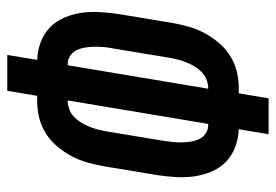

<svg xmlns="http://www.w3.org/2000/svg" viewBox="-138 -638 775 540"><g transform="rotate(-90 250.0 -367.5)"><path d="M143 0 157 -84Q131 -85 107 -94Q83 -103 65.5 -120Q48 -137 38 -160.5Q28 -184 24.5 -209Q21 -234 22.5 -260.5Q24 -287 28 -313L53 -464Q57 -487 63.5 -510Q70 -533 81.5 -554.5Q93 -576 109 -595Q125 -614 146 -627Q167 -640 190 -645.5Q213 -651 236 -651H251L265 -735H366L352 -651Q378 -650 402 -641Q426 -632 443.5 -615Q461 -598 471 -574.5Q481 -551 484.5 -526Q488 -501 486.5 -474.5Q485 -448 481 -422L456 -271Q452 -248 445.5 -225Q439 -202 427.5 -180.5Q416 -159 400 -140Q384 -121 363 -108Q342 -95 319 -89.5Q296 -84 273 -84H258L244 0ZM168 -170H172L238 -565H236Q224 -565 211.5 -560Q199 -555 189.5 -545Q180 -535 173.5 -523.5Q167 -512 162.5 -500Q158 -488 155 -475.5Q152 -463 150 -450L125 -299Q123 -286 121.5 -273Q120 -260 120 -246.5Q120 -233 122 -220Q124 -207 129 -196Q134 -185 144.5 -177.5Q155 -170 168 -170ZM271 -170H273Q285 -170 297.5 -175Q310 -180 319.5 -190Q329 -200 335.5 -211.5Q342 -223 346.5 -235Q351 -247 354 -259.5Q357 -272 359 -285L384 -436Q387 -449 388 -462Q389 -475 389 -488.5Q389 -502 387 -515Q385 -528 380 -539Q375 -550 364.5 -557.5Q354 -565 341 -565H337Z"/></g></svg>

Font: Iosevka Curly Semibold Oblique
Style: Regular
Weight: 600
Italic angle: -9°
Monospace: yes
Designer: Belleve Invis
Foundry: Belleve Invis
Version: Version 11.1.0; ttfautohint (v1.8.3)